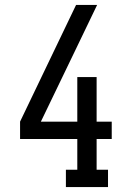

<svg xmlns="http://www.w3.org/2000/svg" viewBox="-20 -755 540 775"><path d="M246 0V-70H292V-194H61V-264L287 -735H372L282 -548L145 -264H292V-444H370V-264H431V-194H370V-70H416V0Z"/></svg>

Font: Iosevka Slab
Style: Regular
Weight: 400
Monospace: yes
Designer: Belleve Invis
Foundry: Belleve Invis
Version: Version 11.2.4; ttfautohint (v1.8.3)